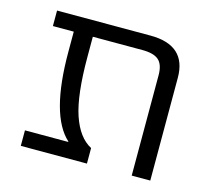

<svg xmlns="http://www.w3.org/2000/svg" viewBox="-81 -616 783 712"><g transform="rotate(15 310.5 -260.0)"><path d="M54.7 0V-59.6H220.7V-61.5Q134.8 -139.6 134.8 -382.8V-460H54.7V-519.5H413.1Q551.8 -519.5 551.8 -394.5V0H480.5V-384.8Q480.5 -425.8 461.4 -442.9Q442.4 -460 398.4 -460H208V-382.8Q208 -236.3 233.4 -161.1Q258.8 -85.9 308.6 -59.6V0Z"/></g></svg>

Font: GenEi M Gothic v2 Regular
Style: Regular
Weight: 400
Version: Version 2.0